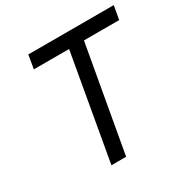

<svg xmlns="http://www.w3.org/2000/svg" viewBox="-167 -883 1005 1029"><g transform="rotate(-30 336.0 -368.5)"><path d="M232 0 347 -653H129L143 -737H672L657 -653H439L323 0Z"/></g></svg>

Font: Tomorrow
Style: Italic
Weight: 400
Italic angle: -10°
Designer: Tony de Marco, Monica Rizzolli
Foundry: Just in Type
Version: Version 2.002